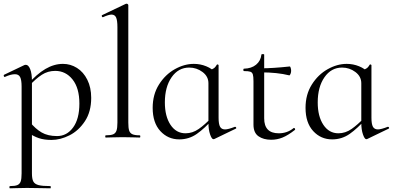

<svg xmlns="http://www.w3.org/2000/svg" viewBox="-22 -745 2129 1040"><path d="M32 263Q59 263 72 257.5Q85 252 90 238Q95 224 95 194V-276Q95 -312 87 -327.5Q79 -343 59 -343Q37 -343 6 -329L4 -328Q0 -328 -1.5 -333Q-3 -338 0 -340L111 -393Q113 -394 118 -394Q132 -394 141.5 -370.5Q151 -347 151 -305V194Q151 224 158.5 238Q166 252 186.5 257.5Q207 263 251 263Q253 263 253 269Q253 275 251 275Q217 275 197 274L124 273L69 274Q55 275 32 275Q29 275 29 269Q29 263 32 263ZM125 -30 139 -85Q170 -47 203.5 -27.5Q237 -8 287 -8Q340 -8 374 -54.5Q408 -101 408 -184Q408 -268 371 -314.5Q334 -361 277 -361Q237 -361 204.5 -340Q172 -319 134 -278L126 -286Q177 -344 224 -371.5Q271 -399 319 -399Q360 -399 395 -377Q430 -355 451 -313Q472 -271 472 -215Q472 -140 438 -88.5Q404 -37 354.5 -12Q305 13 257 13Q218 13 189 3.5Q160 -6 125 -30Z M551 -12Q578 -12 591 -17.5Q604 -23 609 -37.5Q614 -52 614 -81V-598Q614 -634 607 -650Q600 -666 582 -666Q567 -666 536 -652H534Q531 -652 529.5 -657Q528 -662 531 -663L659 -724Q661 -725 664 -725Q667 -725 670 -722.5Q673 -720 673 -717V-81Q673 -52 677.5 -38Q682 -24 695 -18Q708 -12 735 -12Q738 -12 738 -6Q738 0 735 0Q713 0 699 -1L643 -2L589 -1Q575 0 551 0Q548 0 548 -6Q548 -12 551 -12Z M805 -161Q805 -233 839 -287Q873 -341 924.5 -370Q976 -399 1028 -399Q1063 -399 1095 -386Q1127 -373 1147 -350L1107 -294Q1107 -331 1075 -355Q1043 -379 1003 -379Q944 -379 907.5 -326.5Q871 -274 871 -190Q871 -115 901.5 -69Q932 -23 983 -23Q1021 -23 1054.5 -46.5Q1088 -70 1123 -107L1131 -100Q1087 -50 1044.5 -20Q1002 10 949 10Q888 10 846.5 -35Q805 -80 805 -161ZM1107 -80V-361Q1127 -369 1136 -375Q1145 -381 1153 -395Q1154 -397 1158 -395.5Q1162 -394 1162 -392V-107Q1162 -73 1170 -58.5Q1178 -44 1197 -44Q1214 -44 1250 -58H1252Q1256 -58 1257.5 -53.5Q1259 -49 1255 -48L1139 8Q1137 9 1134 9Q1125 9 1116 -17Q1107 -43 1107 -80Z M1351 -70V-305Q1351 -331 1347.5 -342Q1344 -353 1334 -356.5Q1324 -360 1300 -360Q1296 -360 1296 -366.5Q1296 -373 1300 -373Q1340 -374 1365 -394.5Q1390 -415 1394 -449Q1394 -452 1402 -452Q1409 -452 1409 -449V-104Q1409 -23 1488 -23Q1534 -23 1568 -51L1570 -52Q1574 -52 1576 -47.5Q1578 -43 1575 -41Q1538 -12 1508.5 0Q1479 12 1447 12Q1405 12 1378 -7Q1351 -26 1351 -70ZM1392 -353V-375Q1455 -375 1548 -385Q1550 -385 1552.5 -377.5Q1555 -370 1555 -361Q1555 -353 1551.5 -344.5Q1548 -336 1544 -337Q1480 -353 1392 -353Z M1633 -161Q1633 -233 1667 -287Q1701 -341 1752.5 -370Q1804 -399 1856 -399Q1891 -399 1923 -386Q1955 -373 1975 -350L1935 -294Q1935 -331 1903 -355Q1871 -379 1831 -379Q1772 -379 1735.5 -326.5Q1699 -274 1699 -190Q1699 -115 1729.5 -69Q1760 -23 1811 -23Q1849 -23 1882.5 -46.5Q1916 -70 1951 -107L1959 -100Q1915 -50 1872.5 -20Q1830 10 1777 10Q1716 10 1674.5 -35Q1633 -80 1633 -161ZM1935 -80V-361Q1955 -369 1964 -375Q1973 -381 1981 -395Q1982 -397 1986 -395.5Q1990 -394 1990 -392V-107Q1990 -73 1998 -58.5Q2006 -44 2025 -44Q2042 -44 2078 -58H2080Q2084 -58 2085.5 -53.5Q2087 -49 2083 -48L1967 8Q1965 9 1962 9Q1953 9 1944 -17Q1935 -43 1935 -80Z"/></svg>

Font: Cormorant Infant
Style: Regular
Weight: 400
Designer: Christian Thalmann (Catharsis Fonts)
Foundry: Catharsis Fonts
Version: Version 4.000